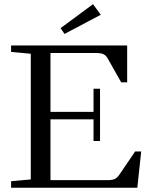

<svg xmlns="http://www.w3.org/2000/svg" viewBox="-20 -875 694 895"><path d="M280.8 -716.8 262.2 -743.7 413.6 -855.5 449.7 -806.2ZM31.7 0V-30.3L123.5 -38.6V-624.5L31.7 -632.8V-663.1H572.8V-491.2H544.9L482.9 -601.1Q474.6 -616.2 462.9 -622.1Q451.2 -627.9 426.3 -627.9H215.3V-353.5H416V-461.4H446.3V-217.8H416V-318.8H215.3V-35.2H480Q503.9 -35.2 515.6 -41Q527.3 -46.9 537.6 -62.5L609.9 -168.9H638.2L620.1 0Z"/></svg>

Font: Elstob 10pt
Style: Regular
Weight: 400
Designer: Peter S. Baker
Version: Version 1.015